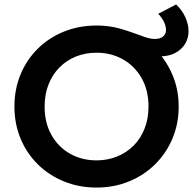

<svg xmlns="http://www.w3.org/2000/svg" viewBox="-20 -830 870 865"><path d="M415 15Q335.5 15 267.8 -12.8Q200 -40.5 150 -90Q100 -139.5 72.5 -206Q45 -272.5 45 -350Q45 -428 72.5 -494.5Q100 -561 150 -610.5Q200 -660 267.8 -687.5Q335.5 -715 415 -715Q494 -715 561.5 -687Q629 -659 679 -609Q729 -559 757 -492.8Q785 -426.5 785 -350Q785 -272.5 757 -206Q729 -139.5 679 -90Q629 -40.5 561.5 -12.8Q494 15 415 15ZM415 -107.5Q464.5 -107.5 507.2 -124.8Q550 -142 581.8 -173.8Q613.5 -205.5 631.2 -250.2Q649 -295 649 -350Q649 -423.5 618 -478Q587 -532.5 534 -562.5Q481 -592.5 415 -592.5Q365 -592.5 322.5 -575.5Q280 -558.5 248.2 -526.5Q216.5 -494.5 198.8 -450Q181 -405.5 181 -350Q181 -276.5 211.8 -222Q242.5 -167.5 295.5 -137.5Q348.5 -107.5 415 -107.5ZM699.5 -576Q670 -576 636.8 -586.2Q603.5 -596.5 567.5 -610Q531.5 -623.5 493.2 -633.5Q455 -643.5 415 -643.5L414.5 -715Q459.5 -715 499 -706Q538.5 -697 571.5 -685Q604.5 -673 631 -663.8Q657.5 -654.5 676.5 -654.5Q702.5 -654.5 715.2 -666Q728 -677.5 728 -695.5Q728 -709 720.5 -727.5Q713 -746 693 -768L773.5 -810Q802 -782.5 815.8 -750.5Q829.5 -718.5 829.5 -689.5Q829.5 -658 813.8 -632.2Q798 -606.5 769 -591.2Q740 -576 699.5 -576Z"/></svg>

Font: Geologica Medium
Style: Regular
Weight: 500
Designer: Sindre Bremnes, Frode Helland
Foundry: Monokrom Skriftforlag AS
Version: Version 1.010;gftools[0.9.28]